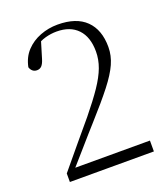

<svg xmlns="http://www.w3.org/2000/svg" viewBox="-135 -833 815 930"><g transform="rotate(-20 272.0 -368.5)"><path d="M65 0V-44Q117 -106 166 -165.5Q215 -225 252 -268Q305 -333 337.5 -381Q370 -429 385 -469.5Q400 -510 400 -551Q400 -626 361.5 -666.5Q323 -707 253 -707Q224 -707 195 -699Q166 -691 132 -669L171 -702L142 -606Q135 -583 125.5 -573Q116 -563 101 -563Q88 -563 79 -570.5Q70 -578 66 -591Q76 -640 106 -672Q136 -704 179 -720.5Q222 -737 269 -737Q365 -737 414.5 -688.5Q464 -640 464 -551Q464 -507 445 -464.5Q426 -422 383.5 -367.5Q341 -313 269 -233Q254 -217 228 -187Q202 -157 168.5 -119Q135 -81 100 -41L108 -70V-56H498V0Z"/></g></svg>

Font: Early Summer Mincho VF
Style: Regular
Weight: 250
Designer: GuiWonder
Version: Version 1.002